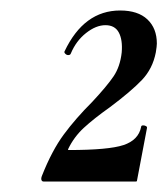

<svg xmlns="http://www.w3.org/2000/svg" viewBox="-20 -749 319 366"><path d="M60 -414Q79 -462 101.5 -492.5Q124 -523 156 -555Q184 -585 196.5 -603.5Q209 -622 212 -649Q214 -673 206.5 -687Q199 -701 181 -701Q163 -701 144 -686Q125 -671 115 -647Q114 -644 110 -644Q107 -644 104.5 -646.5Q102 -649 103 -651Q140 -729 209 -729Q243 -729 261 -712Q279 -695 279 -666Q279 -661 277 -649Q271 -618 250.5 -596.5Q230 -575 190 -545Q159 -523 140 -505.5Q121 -488 110 -465Q109 -463 111 -463Q187 -463 215.5 -472.5Q244 -482 249 -507Q249 -510 253 -510Q256 -510 258.5 -508.5Q261 -507 260 -504L241 -404Q241 -403 239 -403H63Q60 -403 59 -406Q58 -409 60 -414Z"/></svg>

Font: Cormorant Garamond
Style: Bold Italic
Weight: 700
Italic angle: -10°
Designer: Christian Thalmann (Catharsis Fonts)
Foundry: Catharsis Fonts
Version: Version 4.000